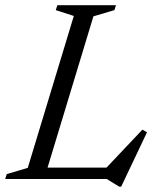

<svg xmlns="http://www.w3.org/2000/svg" viewBox="-37 -690 612 740"><path d="M323 -627 133 0H-17L-11 -19L70 -43L247.5 -628.5L178 -651L184 -670H410L404 -651ZM364 -34 512 -190.5 529.5 -180 430 29.5H422.5L374.5 0H97L111.5 -44H403.5Z"/></svg>

Font: Newsreader 16pt
Style: Italic
Weight: 400
Italic angle: -17°
Designer: Hugues Gentile
Foundry: Production Type
Version: Version 1.003